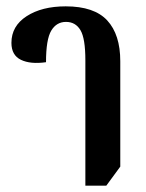

<svg xmlns="http://www.w3.org/2000/svg" viewBox="-20 -579 460 605"><path d="M249 6V-389Q249 -458 233.5 -484Q218 -510 188 -510Q158 -510 141.5 -482.5Q125 -455 125 -383Q76 -376 46 -390.5Q16 -405 16 -444Q16 -497 64 -528Q112 -559 187 -559Q277 -559 318 -514.5Q359 -470 359 -386V-54L315 6Z"/></svg>

Font: Noto Serif Thai ExtraCondensed SemiBold
Style: Regular
Weight: 600
Width: 2
Designer: Monotype Design Team
Foundry: Monotype Imaging Inc.
Version: Version 2.001; ttfautohint (v1.8.4.7-5d5b)